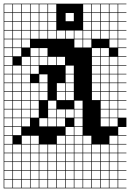

<svg xmlns="http://www.w3.org/2000/svg" viewBox="-20 -785 707 1043"><path d="M0 238.1V-765.1H666.7V-761.9H622.2V-717.5H666.7V-714.3H622.2V-669.8H666.7V-666.7H622.2V-622.2H666.7V-619H622.2V-574.6H666.7V-571.4H622.2V-527H666.7V-523.8H622.2V-479.4H666.7V-476.2H622.2V-431.7H666.7V-428.6H622.2V-384.1H666.7V-381H622.2V-336.5H666.7V-333.3H622.2V-288.9H666.7V-285.7H622.2V-241.3H666.7V-238.1H622.2V-193.7H666.7V-190.5H622.2V-146H666.7V-95.2H622.2V-50.8H666.7V-47.6H622.2V-3.2H666.7V0H622.2V44.4H666.7V47.6H622.2V92.1H666.7V95.2H622.2V139.7H666.7V142.9H622.2V187.3H666.7V190.5H622.2V234.9H666.7V238.1ZM574.6 -717.5H619V-761.9H574.6ZM527 -717.5H571.4V-761.9H527ZM479.4 -717.5H523.8V-761.9H479.4ZM431.7 -717.5H476.2V-761.9H431.7ZM241.3 -717.5H285.7V-761.9H241.3ZM193.7 -717.5H238.1V-761.9H193.7ZM146 -717.5H190.5V-761.9H146ZM98.4 -717.5H142.9V-761.9H98.4ZM50.8 -717.5H95.2V-761.9H50.8ZM3.2 -717.5H47.6V-761.9H3.2ZM241.3 -669.8H285.7V-714.3H241.3ZM193.7 -669.8H238.1V-714.3H193.7ZM479.4 -669.8H523.8V-714.3H479.4ZM527 -669.8H571.4V-714.3H527ZM98.4 -669.8H142.9V-714.3H98.4ZM3.2 -669.8H47.6V-714.3H3.2ZM336.5 -669.8H381V-714.3H336.5ZM574.6 -669.8H619V-714.3H574.6ZM146 -669.8H190.5V-714.3H146ZM431.7 -669.8H476.2V-714.3H431.7ZM50.8 -669.8H95.2V-714.3H50.8ZM193.7 -622.2H238.1V-666.7H193.7ZM479.4 -622.2H523.8V-666.7H479.4ZM527 -622.2H571.4V-666.7H527ZM3.2 -622.2H47.6V-666.7H3.2ZM574.6 -622.2H619V-666.7H574.6ZM98.4 -622.2H142.9V-666.7H98.4ZM146 -622.2H190.5V-666.7H146ZM241.3 -622.2H285.7V-666.7H241.3ZM431.7 -622.2H476.2V-666.7H431.7ZM50.8 -622.2H95.2V-666.7H50.8ZM146 -574.6H190.5V-619H146ZM288.9 -574.6H333.3V-619H288.9ZM50.8 -574.6H95.2V-619H50.8ZM384.1 -574.6H428.6V-619H384.1ZM431.7 -574.6H476.2V-619H431.7ZM193.7 -574.6H238.1V-619H193.7ZM527 -574.6H571.4V-619H527ZM336.5 -574.6H381V-619H336.5ZM3.2 -574.6H47.6V-619H3.2ZM241.3 -574.6H285.7V-619H241.3ZM479.4 -574.6H523.8V-619H479.4ZM574.6 -574.6H619V-619H574.6ZM98.4 -574.6H142.9V-619H98.4ZM50.8 -527H95.2V-571.4H50.8ZM384.1 -527H428.6V-571.4H384.1ZM431.7 -527H476.2V-571.4H431.7ZM3.2 -527H47.6V-571.4H3.2ZM574.6 -527H619V-571.4H574.6ZM98.4 -527H142.9V-571.4H98.4ZM146 -479.4H190.5V-523.8H146ZM50.8 -479.4H95.2V-523.8H50.8ZM527 -479.4H571.4V-523.8H527ZM193.7 -479.4H238.1V-523.8H193.7ZM3.2 -479.4H47.6V-523.8H3.2ZM479.4 -479.4H523.8V-523.8H479.4ZM98.4 -431.7H142.9V-476.2H98.4ZM574.6 -431.7H619V-476.2H574.6ZM241.3 -431.7H285.7V-476.2H241.3ZM479.4 -431.7H523.8V-476.2H479.4ZM3.2 -431.7H47.6V-476.2H3.2ZM193.7 -431.7H238.1V-476.2H193.7ZM288.9 -431.7H333.3V-476.2H288.9ZM146 -431.7H190.5V-476.2H146ZM527 -431.7H571.4V-476.2H527ZM527 -384.1H571.4V-428.6H527ZM479.4 -384.1H523.8V-428.6H479.4ZM3.2 -384.1H47.6V-428.6H3.2ZM336.5 -384.1H381V-428.6H336.5ZM146 -384.1H190.5V-428.6H146ZM574.6 -384.1H619V-428.6H574.6ZM50.8 -384.1H95.2V-428.6H50.8ZM98.4 -384.1H142.9V-428.6H98.4ZM98.4 -336.5H142.9V-381H98.4ZM479.4 -336.5H523.8V-381H479.4ZM574.6 -336.5H619V-381H574.6ZM50.8 -336.5H95.2V-381H50.8ZM527 -336.5H571.4V-381H527ZM336.5 -336.5H381V-381H336.5ZM3.2 -336.5H47.6V-381H3.2ZM193.7 -336.5H238.1V-381H193.7ZM3.2 -288.9H47.6V-333.3H3.2ZM336.5 -288.9H381V-333.3H336.5ZM193.7 -288.9H238.1V-333.3H193.7ZM50.8 -288.9H95.2V-333.3H50.8ZM574.6 -288.9H619V-333.3H574.6ZM527 -288.9H571.4V-333.3H527ZM288.9 -288.9H333.3V-333.3H288.9ZM479.4 -288.9H523.8V-333.3H479.4ZM146 -288.9H190.5V-333.3H146ZM98.4 -288.9H142.9V-333.3H98.4ZM479.4 -241.3H523.8V-285.7H479.4ZM146 -241.3H190.5V-285.7H146ZM193.7 -241.3H238.1V-285.7H193.7ZM336.5 -241.3H381V-285.7H336.5ZM50.8 -241.3H95.2V-285.7H50.8ZM527 -241.3H571.4V-285.7H527ZM574.6 -241.3H619V-285.7H574.6ZM288.9 -241.3H333.3V-285.7H288.9ZM3.2 -241.3H47.6V-285.7H3.2ZM98.4 -241.3H142.9V-285.7H98.4ZM3.2 -193.7H47.6V-238.1H3.2ZM146 -193.7H190.5V-238.1H146ZM98.4 -193.7H142.9V-238.1H98.4ZM384.1 -193.7H428.6V-238.1H384.1ZM50.8 -193.7H95.2V-238.1H50.8ZM527 -193.7H571.4V-238.1H527ZM241.3 -193.7H285.7V-238.1H241.3ZM574.6 -193.7H619V-238.1H574.6ZM574.6 -146H619V-190.5H574.6ZM288.9 -146H333.3V-190.5H288.9ZM241.3 -146H285.7V-190.5H241.3ZM3.2 -146H47.6V-190.5H3.2ZM98.4 -146H142.9V-190.5H98.4ZM384.1 -146H428.6V-190.5H384.1ZM336.5 -146H381V-190.5H336.5ZM146 -146H190.5V-190.5H146ZM50.8 -146H95.2V-190.5H50.8ZM527 -146H571.4V-190.5H527ZM288.9 -98.4H333.3V-142.9H288.9ZM527 -98.4H571.4V-142.9H527ZM241.3 -98.4H285.7V-142.9H241.3ZM193.7 -98.4H238.1V-142.9H193.7ZM574.6 -98.4H619V-142.9H574.6ZM98.4 -98.4H142.9V-142.9H98.4ZM3.2 -98.4H47.6V-142.9H3.2ZM50.8 -98.4H95.2V-142.9H50.8ZM384.1 -98.4H428.6V-142.9H384.1ZM3.2 -50.8H47.6V-95.2H3.2ZM336.5 -50.8H381V-95.2H336.5ZM50.8 -50.8H95.2V-95.2H50.8ZM384.1 -50.8H428.6V-95.2H384.1ZM47.6 -47.6H3.2V-3.2H47.6ZM384.1 -3.2H428.6V-47.6H384.1ZM336.5 -3.2H381V-47.6H336.5ZM98.4 -3.2H142.9V-47.6H98.4ZM574.6 -3.2H619V-47.6H574.6ZM146 -3.2H190.5V-47.6H146ZM431.7 -3.2H476.2V-47.6H431.7ZM288.9 -3.2H333.3V-47.6H288.9ZM288.9 44.4H333.3V0H288.9ZM384.1 44.4H428.6V0H384.1ZM50.8 44.4H95.2V0H50.8ZM98.4 44.4H142.9V0H98.4ZM336.5 44.4H381V0H336.5ZM574.6 44.4H619V0H574.6ZM146 44.4H190.5V0H146ZM193.7 44.4H238.1V0H193.7ZM431.7 44.4H476.2V0H431.7ZM3.2 44.4H47.6V0H3.2ZM527 44.4H571.4V0H527ZM241.3 44.4H285.7V0H241.3ZM479.4 44.4H523.8V0H479.4ZM384.1 92.1H428.6V47.6H384.1ZM479.4 92.1H523.8V47.6H479.4ZM288.9 92.1H333.3V47.6H288.9ZM50.8 92.1H95.2V47.6H50.8ZM3.2 92.1H47.6V47.6H3.2ZM241.3 92.1H285.7V47.6H241.3ZM98.4 92.1H142.9V47.6H98.4ZM336.5 92.1H381V47.6H336.5ZM574.6 92.1H619V47.6H574.6ZM527 92.1H571.4V47.6H527ZM146 92.1H190.5V47.6H146ZM431.7 92.1H476.2V47.6H431.7ZM193.7 92.1H238.1V47.6H193.7ZM50.8 139.7H95.2V95.2H50.8ZM479.4 139.7H523.8V95.2H479.4ZM3.2 139.7H47.6V95.2H3.2ZM288.9 139.7H333.3V95.2H288.9ZM98.4 139.7H142.9V95.2H98.4ZM384.1 139.7H428.6V95.2H384.1ZM241.3 139.7H285.7V95.2H241.3ZM336.5 139.7H381V95.2H336.5ZM527 139.7H571.4V95.2H527ZM574.6 139.7H619V95.2H574.6ZM146 139.7H190.5V95.2H146ZM193.7 139.7H238.1V95.2H193.7ZM431.7 139.7H476.2V95.2H431.7ZM527 187.3H571.4V142.9H527ZM193.7 187.3H238.1V142.9H193.7ZM431.7 187.3H476.2V142.9H431.7ZM336.5 187.3H381V142.9H336.5ZM146 187.3H190.5V142.9H146ZM574.6 187.3H619V142.9H574.6ZM3.2 187.3H47.6V142.9H3.2ZM241.3 187.3H285.7V142.9H241.3ZM98.4 187.3H142.9V142.9H98.4ZM384.1 187.3H428.6V142.9H384.1ZM288.9 187.3H333.3V142.9H288.9ZM479.4 187.3H523.8V142.9H479.4ZM50.8 187.3H95.2V142.9H50.8ZM241.3 234.9H285.7V190.5H241.3ZM3.2 234.9H47.6V190.5H3.2ZM574.6 234.9H619V190.5H574.6ZM336.5 234.9H381V190.5H336.5ZM479.4 234.9H523.8V190.5H479.4ZM431.7 234.9H476.2V190.5H431.7ZM527 234.9H571.4V190.5H527ZM146 234.9H190.5V190.5H146ZM384.1 234.9H428.6V190.5H384.1ZM288.9 234.9H333.3V190.5H288.9ZM98.4 234.9H142.9V190.5H98.4ZM50.8 234.9H95.2V190.5H50.8ZM193.7 234.9H238.1V190.5H193.7Z"/></svg>

Font: Jacquard 12 Charted
Style: Regular
Weight: 400
Designer: Sarah Cadigan-Fried
Version: Version 1.000